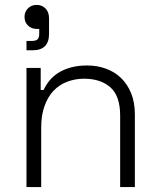

<svg xmlns="http://www.w3.org/2000/svg" viewBox="-20 -763 652 783"><path d="M88 0V-486H146V-396H158Q167 -416 181.5 -434Q196 -452 217 -465.5Q238 -479 267.5 -487.5Q297 -496 336 -496Q375 -496 410.5 -483.5Q446 -471 472.5 -446Q499 -421 514.5 -383.5Q530 -346 530 -296V0H470V-292Q470 -372 430 -407Q390 -442 323 -442Q286 -442 253.5 -429.5Q221 -417 198 -392.5Q175 -368 161.5 -330.5Q148 -293 148 -243V0ZM88 -558V-596H109Q126 -596 133 -602.5Q140 -609 140 -626V-645H130Q109 -645 94.5 -658.5Q80 -672 80 -694Q80 -715 94 -729Q108 -743 130 -743Q151 -743 165.5 -728.5Q180 -714 180 -688V-625Q180 -558 113 -558Z"/></svg>

Font: Space Grotesk Light
Style: Regular
Weight: 300
Designer: Florian Karsten
Foundry: Florian Karsten
Version: Version 2.000